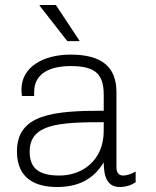

<svg xmlns="http://www.w3.org/2000/svg" viewBox="-20 -740 625 770"><path d="M250 -575H300L204 -720H139V-717ZM447 -69V-370C447 -473 387 -521 263 -521C153 -521 66 -471 66 -381C66 -372 67 -363 68 -355H117V-371C117 -446 181 -475 263 -475C358 -475 396 -447 396 -360V-296C194 -296 48 -282 48 -133C48 -20 127 10 209 10C291 10 354 -19 396 -89C396 -34 409 10 460 10C484 10 506 3 524 -9V-52C509 -43 489 -36 474 -36C459 -36 447 -45 447 -69ZM396 -250V-216C396 -92 305 -36 219 -36C134 -36 99 -66 99 -132C99 -243 216 -250 396 -250Z"/></svg>

Font: Chivo Light
Style: Regular
Weight: 300
Designer: Hector Gatti
Foundry: Omnibus-Type
Version: Version 1.003;PS 001.003;hotconv 1.0.70;makeotf.lib2.5.58329